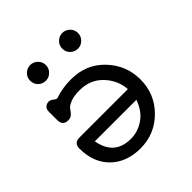

<svg xmlns="http://www.w3.org/2000/svg" viewBox="-169 -735 863 863"><g transform="rotate(-45 262.5 -303.0)"><path d="M153 -511Q131 -511 116.5 -525.5Q102 -540 102 -561Q102 -582 117 -596.5Q132 -611 152 -611Q172 -611 187 -596.5Q202 -582 202 -561Q202 -540 187 -525.5Q172 -511 153 -511ZM357 -511Q335 -511 320.5 -525.5Q306 -540 306 -561Q306 -582 321 -596.5Q336 -611 356 -611Q376 -611 391 -596.5Q406 -582 406 -561Q406 -540 391 -525.5Q376 -511 357 -511ZM43 -189Q43 -224 78 -224H386Q382 -284 339 -329Q296 -374 229 -374Q192 -374 169 -364.5Q146 -355 139.5 -344Q133 -333 123 -323.5Q113 -314 98 -314Q63 -314 63 -350V-400Q62 -419 72 -427.5Q82 -436 93 -436Q105 -436 115.5 -427.5Q126 -419 132 -419Q133 -419 147 -423.5Q161 -428 185 -432Q209 -436 236 -436Q333 -436 395 -370Q457 -304 457 -215Q457 -123 393 -59Q329 5 238 5Q150 5 96.5 -47.5Q43 -100 43 -189ZM115 -163Q134 -56 238 -56Q283 -56 322 -83Q361 -110 379 -163Z"/></g></svg>

Font: CMU Typewriter Text
Style: Regular
Weight: 500
Monospace: yes
Version: Version 0.7.0